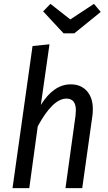

<svg xmlns="http://www.w3.org/2000/svg" viewBox="-20 -977 562 997"><path d="M462 -411Q462 -389 460 -377L407 0H320L372 -375Q374 -397 374 -404Q374 -465 325 -465Q254 -465 176 -321L132 0H45L149 -738L237 -747L192 -432Q259 -539 347 -539Q400 -539 431 -504.5Q462 -470 462 -411ZM503 -915 366 -804H310L204 -918L242 -957L345 -876L468 -957Z"/></svg>

Font: Fira Sans Condensed
Style: Italic
Weight: 400
Width: 3
Italic angle: -8°
Designer: bBox Type GmbH & Carrois Corporate GbR & Edenspiekermann AG
Foundry: bBox Type GmbH & Carrois Corporate GbR & Edenspiekermann AG
Version: Version 4.301